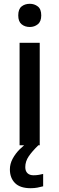

<svg xmlns="http://www.w3.org/2000/svg" viewBox="-20 -764 312 1010"><path d="M137 -744Q161 -744 179 -730Q197 -716 197 -683Q197 -651 179 -636.5Q161 -622 137 -622Q111 -622 93.5 -636.5Q76 -651 76 -683Q76 -716 93.5 -730Q111 -744 137 -744ZM189 -539V0H83V-539ZM113 115Q113 136 124.5 147Q136 158 156 158Q173 158 185.5 155.5Q198 153 207 151V216Q192 220 176.5 223Q161 226 141 226Q86 226 59 199Q32 172 32 127Q32 98 46.5 71Q61 44 83.5 21.5Q106 -1 129 -16L182 0Q149 32 131 58.5Q113 85 113 115Z"/></svg>

Font: Noto Sans Telugu Medium
Style: Regular
Weight: 500
Designer: Jelle Bosma - Monotype Design Team
Foundry: Monotype Imaging Inc.
Version: Version 2.005; ttfautohint (v1.8.4.7-5d5b)